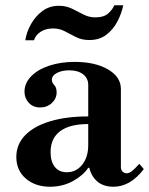

<svg xmlns="http://www.w3.org/2000/svg" viewBox="-20 -697 566 729"><path d="M170 12Q114 12 78 -19Q42 -50 42 -101Q42 -149 75.5 -183.5Q109 -218 170.5 -236.5Q232 -255 315 -255V-374Q315 -400 295.5 -415Q276 -430 243 -430Q215 -430 196 -420Q177 -410 177 -394Q177 -383 186 -374Q195 -365 195 -346Q195 -323 177 -306Q159 -289 132 -289Q106 -289 89.5 -306.5Q73 -324 73 -349Q73 -381 98 -407Q123 -433 166.5 -447.5Q210 -462 264 -462Q341 -462 390 -433.5Q439 -405 439 -359V-62Q439 -52 445.5 -45.5Q452 -39 461 -39Q470 -39 480.5 -47Q491 -55 509 -75L526 -55Q475 12 411 12Q373 12 350 -7.5Q327 -27 319 -60H315Q296 -31 257 -9.5Q218 12 170 12ZM234 -43Q269 -43 292 -71.5Q315 -100 315 -146V-226Q245 -226 208.5 -199Q172 -172 172 -119Q172 -84 188 -63.5Q204 -43 234 -43ZM76 -544Q81 -576 98 -606Q115 -636 141.5 -655.5Q168 -675 204 -675Q231 -675 253.5 -664Q276 -653 297 -642Q318 -631 341 -631Q375 -631 391.5 -646.5Q408 -662 414 -677H448Q441 -644 425 -614Q409 -584 383 -564.5Q357 -545 319 -545Q291 -545 269 -556Q247 -567 226.5 -578Q206 -589 182 -589Q154 -589 134.5 -576.5Q115 -564 109 -544Z"/></svg>

Font: Libre Bodoni Medium
Style: Regular
Weight: 500
Designer: Pablo Impallari, Rodrigo Fuenzalida
Foundry: Impallari Type
Version: Version 2.005;gftools[0.9.23]